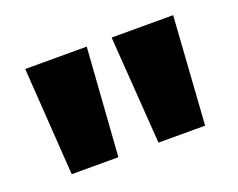

<svg xmlns="http://www.w3.org/2000/svg" viewBox="-63 -865 647 522"><g transform="rotate(-20 260.0 -604.0)"><path d="M67 -448 46 -760H224L202 -448ZM318 -448 296 -760H474L453 -448Z"/></g></svg>

Font: Murecho Thin ExtraBold
Style: Regular
Weight: 800
Version: Version 1.010